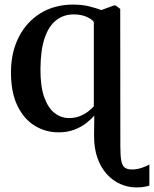

<svg xmlns="http://www.w3.org/2000/svg" viewBox="-20 -568 674 840"><path d="M577.5 252Q540 252 506.2 237Q472.5 222 446.5 193Q420.5 164 406 122.2Q391.5 80.5 391.5 26.5L392.5 -62.5Q379 -46.5 357 -29.2Q335 -12 304.8 -0.5Q274.5 11 236.5 11Q179.5 11 132.2 -17.8Q85 -46.5 56.5 -104.8Q28 -163 28 -251.5Q28 -338.5 62 -405.5Q96 -472.5 157.5 -510.2Q219 -548 301 -548Q339 -548 370 -540.2Q401 -532.5 423.5 -524L478 -544H486L506 -529L506.5 72.5Q506.5 114 510.8 135.8Q515 157.5 526.2 165.5Q537.5 173.5 558.5 173.5Q576.5 173.5 597.8 167Q619 160.5 633.5 151.5V244Q626.5 246 618.2 248Q610 250 600.2 251Q590.5 252 577.5 252ZM282 -51.5Q308.5 -51.5 329.5 -60Q350.5 -68.5 366 -80.5Q381.5 -92.5 390.5 -103V-471.5Q382.5 -484 358.5 -494.5Q334.5 -505 302.5 -505Q258.5 -505 225.8 -479.5Q193 -454 175.2 -401.2Q157.5 -348.5 157 -266.5Q156.5 -191 173.2 -143.5Q190 -96 218.5 -73.8Q247 -51.5 282 -51.5Z"/></svg>

Font: Merriweather 72pt SemiBold
Style: Regular
Weight: 600
Version: Version 2.100